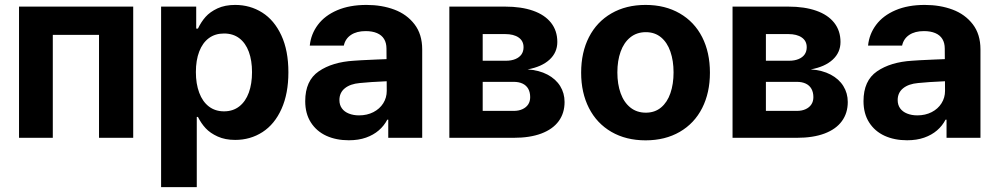

<svg xmlns="http://www.w3.org/2000/svg" viewBox="-20 -557 4036 776"><path d="M56.9 -530.3H518.4V0H380.2V-416.1H193.4V0H56.9Z M631.1 -530.3H773V-441.3H780Q792.8 -468.4 810.8 -488.7Q828.8 -509 859 -523.1Q889.2 -537.1 930.5 -537.1Q990.8 -537.1 1039.6 -506.4Q1088.4 -475.7 1117 -414.2Q1145.6 -352.8 1145.6 -264.8Q1145.6 -178.9 1117.8 -116.9Q1090.1 -55 1041 -23.2Q991.9 8.5 930.4 8.5Q890 8.5 859.9 -5.2Q829.7 -18.8 811.3 -38.6Q793 -58.3 780 -84.4H775.3V199.2H631.1ZM885.5 -107Q921.6 -107 947.2 -127Q972.7 -147 985.7 -182.8Q998.6 -218.5 998.6 -265.6Q998.6 -312.3 985.7 -347.6Q972.7 -382.9 947.4 -402.3Q922 -421.6 885.5 -421.6Q849.4 -421.6 824 -402.7Q798.6 -383.8 785.2 -348.7Q771.7 -313.6 771.7 -265.6Q771.7 -218.2 785.2 -182.2Q798.6 -146.2 824.2 -126.6Q849.8 -107 885.5 -107Z M1481 -225.3 1434.2 -221.4Q1395.6 -218 1373.7 -200.2Q1351.8 -182.4 1351.8 -152.6Q1351.8 -133 1361.8 -119.1Q1371.8 -105.2 1390 -98Q1408.2 -90.7 1431 -90.7Q1463.7 -90.7 1489.1 -103.8Q1514.6 -116.9 1528.9 -139.5Q1543.1 -162.1 1543.1 -189.6L1542 -360.7Q1542 -383.3 1532.4 -399.2Q1522.8 -415.1 1503.7 -423.2Q1484.6 -431.3 1457.8 -431.3Q1421.6 -431.3 1398.6 -415.9Q1375.5 -400.5 1369.6 -372.7H1232Q1236.8 -419.5 1264.9 -456.9Q1293 -494.3 1343 -515.7Q1393.1 -537.1 1461.2 -537.1Q1523.1 -537.1 1573.7 -518.2Q1624.3 -499.3 1655.3 -458.9Q1686.4 -418.5 1686.4 -357.3V0H1549.2V-73.4H1545.3Q1532.2 -48.4 1510.8 -30Q1489.4 -11.5 1459.2 -0.8Q1429 9.9 1389.9 9.9Q1338.5 9.9 1298.9 -8.2Q1259.3 -26.4 1236.4 -62.1Q1213.6 -97.8 1213.6 -148.2Q1213.6 -231.2 1268.3 -268.7Q1323 -306.3 1410.6 -311.6Q1425.4 -313.1 1501.1 -316.4L1549 -318.3L1550 -229Q1530.1 -228.4 1481 -225.3Z M1796.1 -530.3H2021.2Q2087.1 -530.3 2134.4 -513.7Q2181.6 -497.2 2207.1 -465Q2232.5 -432.7 2232.5 -387.4Q2232.5 -344.9 2201 -315.9Q2169.5 -286.9 2112.3 -276.5Q2158.9 -273.3 2192.5 -255.6Q2226.1 -237.9 2244 -209.2Q2261.8 -180.4 2261.8 -144.8Q2261.8 -99.9 2238.1 -67.4Q2214.3 -34.9 2168.1 -17.4Q2122 0 2056.1 0H1796.1ZM2122.8 -164.3Q2122.8 -183.9 2115.1 -197.9Q2107.3 -211.8 2092.3 -219Q2077.2 -226.2 2056.1 -226.2H1930.9V-108.8H2056.1Q2076.8 -108.8 2091.8 -115.9Q2106.9 -122.9 2114.9 -135.2Q2122.8 -147.4 2122.8 -164.3ZM2096 -366.2Q2096 -391.6 2076.1 -405.4Q2056.2 -419.3 2021.2 -419.3H1930.9V-311.5H2024.5Q2046.8 -311.5 2063.1 -318.3Q2079.3 -325.1 2087.7 -337.2Q2096 -349.4 2096 -366.2Z M2328.8 -263.2Q2328.8 -345.3 2360.4 -407Q2392.1 -468.8 2451.1 -502.9Q2510.2 -537.1 2589.2 -537.1Q2668.2 -537.1 2727.3 -502.9Q2786.4 -468.8 2817.9 -407Q2849.3 -345.3 2849.3 -263.2Q2849.3 -182.2 2817.9 -120.2Q2786.4 -58.2 2727.3 -24Q2668.2 10.2 2589.2 10.2Q2510.2 10.2 2451.1 -24Q2392.1 -58.2 2360.4 -120.2Q2328.8 -182.2 2328.8 -263.2ZM2702.3 -264.4Q2702.3 -311.3 2689.6 -348.1Q2677 -385 2651.8 -406Q2626.6 -427 2590.3 -427Q2553.5 -427 2527.5 -406Q2501.5 -385 2488.4 -348.4Q2475.2 -311.9 2475.2 -264.4Q2475.2 -216.9 2488.4 -180.2Q2501.5 -143.6 2527.5 -122.6Q2553.5 -101.6 2590.3 -101.6Q2626.6 -101.6 2651.8 -122.6Q2677 -143.6 2689.6 -180.5Q2702.3 -217.4 2702.3 -264.4Z M2940.7 -530.3H3165.8Q3231.7 -530.3 3278.9 -513.7Q3326.2 -497.2 3351.6 -465Q3377 -432.7 3377 -387.4Q3377 -344.9 3345.5 -315.9Q3314 -286.9 3256.8 -276.5Q3303.4 -273.3 3337 -255.6Q3370.7 -237.9 3388.5 -209.2Q3406.4 -180.4 3406.4 -144.8Q3406.4 -99.9 3382.6 -67.4Q3358.9 -34.9 3312.7 -17.4Q3266.5 0 3200.6 0H2940.7ZM3267.4 -164.3Q3267.4 -183.9 3259.6 -197.9Q3251.8 -211.8 3236.8 -219Q3221.8 -226.2 3200.6 -226.2H3075.5V-108.8H3200.6Q3221.3 -108.8 3236.4 -115.9Q3251.4 -122.9 3259.4 -135.2Q3267.4 -147.4 3267.4 -164.3ZM3240.5 -366.2Q3240.5 -391.6 3220.6 -405.4Q3200.8 -419.3 3165.8 -419.3H3075.5V-311.5H3169.1Q3191.4 -311.5 3207.6 -318.3Q3223.9 -325.1 3232.2 -337.2Q3240.5 -349.4 3240.5 -366.2Z M3737.4 -225.3 3690.6 -221.4Q3652 -218 3630.1 -200.2Q3608.1 -182.4 3608.1 -152.6Q3608.1 -133 3618.1 -119.1Q3628.2 -105.2 3646.4 -98Q3664.6 -90.7 3687.4 -90.7Q3720 -90.7 3745.5 -103.8Q3771 -116.9 3785.2 -139.5Q3799.5 -162.1 3799.5 -189.6L3798.4 -360.7Q3798.4 -383.3 3788.8 -399.2Q3779.2 -415.1 3760.1 -423.2Q3741 -431.3 3714.2 -431.3Q3677.9 -431.3 3654.9 -415.9Q3631.9 -400.5 3626 -372.7H3488.4Q3493.1 -419.5 3521.2 -456.9Q3549.3 -494.3 3599.4 -515.7Q3649.4 -537.1 3717.5 -537.1Q3779.5 -537.1 3830 -518.2Q3880.6 -499.3 3911.7 -458.9Q3942.7 -418.5 3942.7 -357.3V0H3805.6V-73.4H3801.6Q3788.6 -48.4 3767.2 -30Q3745.8 -11.5 3715.5 -0.8Q3685.3 9.9 3646.2 9.9Q3594.9 9.9 3555.2 -8.2Q3515.6 -26.4 3492.8 -62.1Q3470 -97.8 3470 -148.2Q3470 -231.2 3524.7 -268.7Q3579.4 -306.3 3667 -311.6Q3681.7 -313.1 3757.4 -316.4L3805.3 -318.3L3806.3 -229Q3786.5 -228.4 3737.4 -225.3Z"/></svg>

Font: Pretendard Std Variable
Style: Regular
Weight: 400
Designer: Base glyphs from Inter by Rasmus Andersson; Hangeul glyphs from Noto Sans CJK(Source Han Sans) by Jang Soo-young and Kan
Foundry: Kil Hyung-jin
Version: Version 1.309;Glyphs 3.2 (3225)